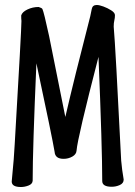

<svg xmlns="http://www.w3.org/2000/svg" viewBox="-20 -737 540 770"><path d="M64 13Q27 13 27 -9Q37 -111 39 -159Q66 -619 66 -653Q65 -661 65 -675Q69 -689 90 -699Q111 -709 135 -709Q148 -705 150 -701Q156 -689 177 -592L242 -268Q278 -424 342 -672Q345 -685 348 -701Q351 -717 368 -717Q378 -717 394.5 -711Q411 -705 426 -695.5Q441 -686 441 -676Q441 -665 438.5 -655Q436 -645 436 -630Q443 -553 466 -93Q469 -57 476 -17Q476 -2 460.5 5Q445 12 428 12Q390 12 390 -11Q390 -143 375 -509Q291 -184 287 -133Q286 -118 270 -109Q254 -100 235 -100Q201 -100 199 -128Q190 -183 126 -483Q111 -139 111 -12Q110 1 94.5 7Q79 13 64 13Z"/></svg>

Font: LXGW WenKai Mono Medium
Style: Regular
Weight: 500
Monospace: yes
Designer: LXGW / Fontworks Inc.
Foundry: LXGW / Fontworks Inc.
Version: Version 1.520; June 14, 2025